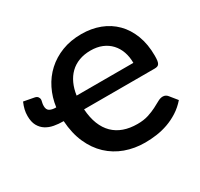

<svg xmlns="http://www.w3.org/2000/svg" viewBox="-155 -928 1176 1130"><g transform="rotate(-30 433.0 -363.0)"><path d="M177 -433.5Q185.5 -497 212.8 -552Q240 -607 284 -647.2Q328 -687.5 387.2 -710.5Q446.5 -733.5 519.5 -733.5Q587.5 -733.5 644.8 -711.8Q702 -690 743.5 -648.2Q785 -606.5 808.2 -545.8Q831.5 -485 831.5 -407.5Q831.5 -387.5 829.8 -374.8Q828 -362 823.5 -354.5Q819 -347 811.2 -344.2Q803.5 -341.5 792 -341.5H313Q317 -283 334.2 -239.5Q351.5 -196 380.8 -167.2Q410 -138.5 450.8 -124Q491.5 -109.5 543 -109.5Q586 -109.5 617.8 -119.8Q649.5 -130 673.8 -142.5Q698 -155 716.2 -165.2Q734.5 -175.5 751 -175.5Q761.5 -175.5 769.5 -171.2Q777.5 -167 783 -160L823.5 -110Q793.5 -75.5 757.8 -52.8Q722 -30 683.8 -16.5Q645.5 -3 606 2.5Q566.5 8 528 8Q456.5 8 394.5 -14.5Q332.5 -37 285.2 -81.2Q238 -125.5 209 -190.8Q180 -256 174.5 -341.5H172.5Q140.5 -341.5 110.5 -347Q80.5 -352.5 57 -367.2Q33.5 -382 19.2 -407.8Q5 -433.5 5 -474Q5 -496 9.8 -516.2Q14.5 -536.5 25 -561L96.5 -547.5Q111.5 -544.5 117.2 -535.5Q123 -526.5 123 -519.5Q123 -512 120 -501.2Q117 -490.5 117 -477Q117 -452 132.5 -442.8Q148 -433.5 175 -433.5ZM518.5 -622.5Q474.5 -622.5 439.5 -609.2Q404.5 -596 379 -571.2Q353.5 -546.5 337.5 -511.5Q321.5 -476.5 315.5 -433.5H701Q701 -474.5 688.8 -509.2Q676.5 -544 653 -569.2Q629.5 -594.5 595.8 -608.5Q562 -622.5 518.5 -622.5Z"/></g></svg>

Font: Lato
Style: Bold
Weight: 700
Designer: Lukasz Dziedzic
Foundry: tyPoland Lukasz Dziedzic
Version: Version 2.007; 2014-02-27